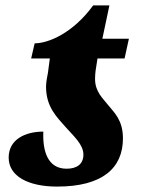

<svg xmlns="http://www.w3.org/2000/svg" viewBox="-20 -679 536 709"><path d="M191 10C358 10 434 -58 434 -168C434 -235 402 -263 381 -289C359 -317 331 -340 331 -388C331 -397 332 -411 333 -418L340 -463H440L456 -536H358L384 -659H324C249 -556 158 -519 108 -519L95 -463H164L157 -410C155 -401 150 -375 150 -359C150 -282 192 -245 223 -209C251 -177 288 -146 288 -108C288 -74 265 -56 226 -56C156 -56 137 -121 140 -193C73 -193 12 -164 12 -97C12 -29 83 10 191 10Z"/></svg>

Font: Noto Serif Condensed Black
Style: Italic
Weight: 900
Width: 3
Italic angle: -12°
Designer: Monotype Design Team
Foundry: Monotype Imaging Inc.
Version: Version 2.013